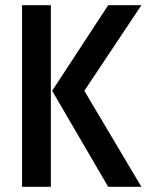

<svg xmlns="http://www.w3.org/2000/svg" viewBox="-20 -720 566 740"><path d="M65 -700H176V0H65ZM181 -370 397 -700H525L305 -370L525 0H397Z"/></svg>

Font: Cabin Condensed SemiBold
Style: Regular
Weight: 600
Width: 3
Designer: Pablo Impallari
Foundry: Pablo Impallari. http://www.impallari.com Igino Marini. http://www.ikern.com
Version: Version 2.001